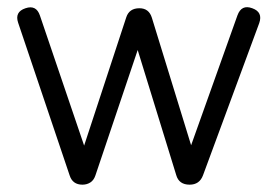

<svg xmlns="http://www.w3.org/2000/svg" viewBox="-20 -504 758 524"><path d="M205 0Q178 0 170 -25.5L29.5 -442Q19.5 -471.5 49.5 -481.5Q79 -491.5 89 -461.5L218 -82H201.5L324.5 -456.5Q332.5 -481.5 360.5 -481.5Q386.5 -481.5 394.5 -455.5L509 -83.5H493L628 -462Q639 -492.5 668.5 -481.5Q698 -471 687.5 -441L534 -25.5Q524.5 0 497.5 0Q468.5 0 461 -26L351 -383H361L240.5 -25.5Q236 -12 226.5 -6Q217 0 205 0Z"/></svg>

Font: Jura Light Medium
Style: Regular
Weight: 500
Version: Version 5.106